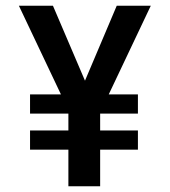

<svg xmlns="http://www.w3.org/2000/svg" viewBox="-20 -651 593 671"><path d="M388 -631H507L360 -321H462V-254H330V-195H462V-128H330V0H219V-128H85V-195H219V-254H85V-321H193L46 -631H165L277 -369Z"/></svg>

Font: Placeholder Sans Medium
Style: Regular
Weight: 500
Designer: The Branx Europe S.L
Version: Version 1.006;Fontself Maker 3.5.7